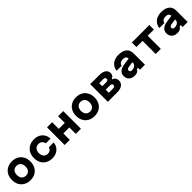

<svg xmlns="http://www.w3.org/2000/svg" viewBox="617 -2693 4766 4766"><g transform="rotate(-45 3000.0 -310.0)"><path d="M375 20Q278 20 204.5 -21Q131 -62 90.5 -136.5Q50 -211 50 -310Q50 -409 90.5 -483.5Q131 -558 204.5 -599Q278 -640 375 -640Q473 -640 546 -599Q619 -558 659.5 -483.5Q700 -409 700 -310Q700 -211 659.5 -136.5Q619 -62 546 -21Q473 20 375 20ZM375 -140Q446 -140 486 -185.5Q526 -231 526 -310Q526 -389 486 -434.5Q446 -480 375 -480Q305 -480 264.5 -434.5Q224 -389 224 -310Q224 -231 264.5 -185.5Q305 -140 375 -140Z M1146 20Q1048 20 974.5 -21Q901 -62 860.5 -135.5Q820 -209 820 -307Q820 -407 861 -482Q902 -557 976 -598.5Q1050 -640 1148 -640Q1238 -640 1305.5 -605Q1373 -570 1412 -507Q1451 -444 1454 -360H1290Q1277 -416 1239.5 -448Q1202 -480 1148 -480Q1077 -480 1035.5 -433.5Q994 -387 994 -307Q994 -229 1035 -184.5Q1076 -140 1146 -140Q1193 -140 1227 -166Q1261 -192 1276 -238H1442Q1435 -161 1395.5 -102.5Q1356 -44 1292 -12Q1228 20 1146 20Z M1590 0V-620H1770V-386H1980V-620H2160V0H1980V-226H1770V0Z M2625 20Q2528 20 2454.5 -21Q2381 -62 2340.5 -136.5Q2300 -211 2300 -310Q2300 -409 2340.5 -483.5Q2381 -558 2454.5 -599Q2528 -640 2625 -640Q2723 -640 2796 -599Q2869 -558 2909.5 -483.5Q2950 -409 2950 -310Q2950 -211 2909.5 -136.5Q2869 -62 2796 -21Q2723 20 2625 20ZM2625 -140Q2696 -140 2736 -185.5Q2776 -231 2776 -310Q2776 -389 2736 -434.5Q2696 -480 2625 -480Q2555 -480 2514.5 -434.5Q2474 -389 2474 -310Q2474 -231 2514.5 -185.5Q2555 -140 2625 -140Z M3106 0V-620H3422Q3538 -620 3600 -576Q3662 -532 3662 -450Q3662 -410 3640.5 -379.5Q3619 -349 3578 -333V-317Q3625 -303 3650.5 -267.5Q3676 -232 3676 -182Q3676 -95 3612.5 -47.5Q3549 0 3432 0ZM3282 -142H3432Q3466 -142 3483 -155.5Q3500 -169 3500 -196Q3500 -223 3483 -236.5Q3466 -250 3432 -250H3282ZM3282 -372H3422Q3456 -372 3473 -385.5Q3490 -399 3490 -425Q3490 -451 3473 -464.5Q3456 -478 3422 -478H3282Z M4242 -396V-266L4082 -243Q4054 -239 4036 -223.5Q4018 -208 4018 -186Q4018 -159 4034.5 -144.5Q4051 -130 4088 -130Q4129 -130 4161.5 -145Q4194 -160 4213 -185.5Q4232 -211 4232 -242V-380Q4232 -434 4205 -460Q4178 -486 4118 -486Q4079 -486 4049.5 -474.5Q4020 -463 4003 -441.5Q3986 -420 3982 -390H3806Q3814 -468 3854.5 -524Q3895 -580 3962.5 -610Q4030 -640 4118 -640Q4258 -640 4333 -578Q4408 -516 4408 -400V0H4232V-66H4192Q4173 -26 4136 -5Q4099 16 4040 16Q3978 16 3931.5 -7.5Q3885 -31 3859.5 -73.5Q3834 -116 3834 -172Q3834 -252 3888.5 -302Q3943 -352 4043 -367Z M4785 0V-460H4568V-620H5182V-460H4965V0Z M5742 -396V-266L5582 -243Q5554 -239 5536 -223.5Q5518 -208 5518 -186Q5518 -159 5534.5 -144.5Q5551 -130 5588 -130Q5629 -130 5661.5 -145Q5694 -160 5713 -185.5Q5732 -211 5732 -242V-380Q5732 -434 5705 -460Q5678 -486 5618 -486Q5579 -486 5549.5 -474.5Q5520 -463 5503 -441.5Q5486 -420 5482 -390H5306Q5314 -468 5354.5 -524Q5395 -580 5462.5 -610Q5530 -640 5618 -640Q5758 -640 5833 -578Q5908 -516 5908 -400V0H5732V-66H5692Q5673 -26 5636 -5Q5599 16 5540 16Q5478 16 5431.5 -7.5Q5385 -31 5359.5 -73.5Q5334 -116 5334 -172Q5334 -252 5388.5 -302Q5443 -352 5543 -367Z"/></g></svg>

Font: Martian Mono SemiExpanded ExtraBold
Style: Regular
Weight: 800
Width: 6
Designer: Roman Shamin
Foundry: Evil Martians
Version: Version 1.000